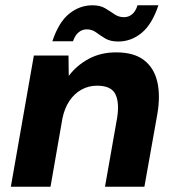

<svg xmlns="http://www.w3.org/2000/svg" viewBox="-20 -706 667 726"><path d="M21 0 108 -496H239L240 -419Q270 -459 315.5 -483.5Q361 -508 419 -508Q486 -508 524 -479Q562 -450 574.5 -398Q587 -346 575 -275L526 0H377L423 -261Q432 -319 416 -350.5Q400 -382 347 -382Q315 -382 288 -367Q261 -352 242.5 -324.5Q224 -297 216 -258L171 0ZM178 -550Q202 -622 241.5 -654Q281 -686 330 -686Q359 -686 378 -674.5Q397 -663 413 -652Q429 -641 449 -641Q466 -641 479.5 -652Q493 -663 500 -686H579Q555 -614 515.5 -581.5Q476 -549 427 -549Q397 -549 378 -560.5Q359 -572 343.5 -583.5Q328 -595 308 -595Q291 -595 277.5 -584Q264 -573 256 -550Z"/></svg>

Font: DM Sans 24pt Black
Style: Italic
Weight: 900
Italic angle: -10°
Designer: Colophon Foundry, Jonny Pinhorn
Foundry: Colophon Foundry
Version: Version 4.004;gftools[0.9.30]